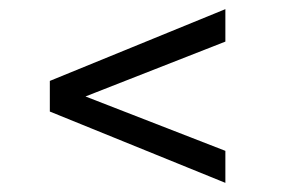

<svg xmlns="http://www.w3.org/2000/svg" viewBox="-20 -534 661 420"><path d="M473 -134 89 -290V-357L473 -514V-443L167 -323L473 -204Z"/></svg>

Font: Kurale
Style: Regular
Weight: 400
Designer: Eduardo Rodriguez Tunni
Foundry: Eduardo Rodriguez Tunni
Version: Version 2.000